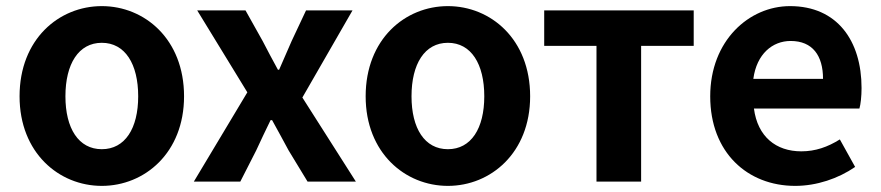

<svg xmlns="http://www.w3.org/2000/svg" viewBox="-20 -594 2880 628"><path d="M313 14C453 14 582 -94 582 -279C582 -466 453 -574 313 -574C173 -574 44 -466 44 -279C44 -94 173 14 313 14ZM313 -106C237 -106 194 -174 194 -279C194 -385 237 -454 313 -454C389 -454 432 -385 432 -279C432 -174 389 -106 313 -106Z M614 0H766L818 -102C834 -136 849 -169 865 -201H870C888 -169 906 -135 924 -102L986 0H1144L969 -275L1133 -560H981L934 -460C921 -429 906 -397 893 -366H889C872 -397 855 -429 839 -460L783 -560H625L789 -292Z M1445 14C1585 14 1714 -94 1714 -279C1714 -466 1585 -574 1445 -574C1305 -574 1176 -466 1176 -279C1176 -94 1305 14 1445 14ZM1445 -106C1369 -106 1326 -174 1326 -279C1326 -385 1369 -454 1445 -454C1521 -454 1564 -385 1564 -279C1564 -174 1521 -106 1445 -106Z M1931 0H2077V-444H2249V-560H1760V-444H1931Z M2581 14C2651 14 2722 -10 2777 -48L2727 -138C2687 -113 2647 -99 2601 -99C2518 -99 2458 -147 2446 -239H2791C2795 -252 2798 -279 2798 -306C2798 -461 2718 -574 2564 -574C2430 -574 2303 -461 2303 -279C2303 -95 2425 14 2581 14ZM2444 -336C2455 -418 2507 -460 2566 -460C2638 -460 2672 -412 2672 -336Z"/></svg>

Font: Noto Sans Mono CJK JP Bold
Style: Regular
Weight: 700
Designer: Ryoko NISHIZUKA (kana & ideographs); Paul D. Hunt (Latin, Greek & Cyrillic); Wenlong ZHANG (bopomofo); Sandoll Communica
Foundry: Adobe Systems Incorporated
Version: Version 1.004;PS 1.004;hotconv 1.0.82;makeotf.lib2.5.63406